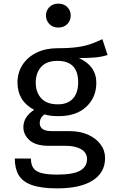

<svg xmlns="http://www.w3.org/2000/svg" viewBox="-20 -819 655 1058"><path d="M544.1 -603.1 572.8 -515.9Q539 -505.1 500.3 -502.1Q461.5 -499 414.9 -499Q510.8 -455.9 510.8 -362.6Q510.8 -282.6 455.6 -230.8Q400.5 -179 303.1 -179Q277.4 -179 259.5 -181.3Q241.5 -183.6 225.1 -188.7Q199 -170.3 199 -139.5Q199 -121.5 213.3 -109Q227.7 -96.4 269.2 -96.4H365.1Q421 -96.4 464.9 -76.9Q508.7 -57.4 533.8 -23.8Q559 9.7 559 51.8Q559 132.3 490.5 175.6Q422.1 219 295.4 219Q206.2 219 155.1 200.5Q104.1 182.1 82.8 145.6Q61.5 109.2 61.5 54.4H150.3Q150.3 84.6 162.1 104.4Q173.8 124.1 205.1 133.6Q236.4 143.1 295.4 143.1Q382.6 143.1 421 121.5Q459.5 100 459.5 58.5Q459.5 22.1 427.2 3.3Q394.9 -15.4 344.6 -15.4H249.7Q176.9 -15.4 142.8 -46.2Q108.7 -76.9 108.7 -117.9Q108.7 -174.9 168.2 -213.8Q76.4 -262.1 76.4 -364.1Q76.4 -419.5 104.4 -462.3Q132.3 -505.1 182.1 -529.2Q231.8 -553.3 296.4 -553.3Q363.6 -553.3 406.7 -559.5Q449.7 -565.6 481 -576.9Q512.3 -588.2 544.1 -603.1ZM296.9 -483.6Q235.9 -483.6 206.4 -450Q176.9 -416.4 176.9 -364.1Q176.9 -310.8 207.2 -277.4Q237.4 -244.1 299 -244.1Q353.3 -244.1 382.1 -275.9Q410.8 -307.7 410.8 -365.1Q410.8 -483.6 296.9 -483.6ZM301 -799Q331.8 -799 350.8 -780Q369.7 -761 369.7 -733.8Q369.7 -705.6 350.8 -686.4Q331.8 -667.2 301 -667.2Q271.3 -667.2 252.3 -686.4Q233.3 -705.6 233.3 -733.8Q233.3 -761 252.3 -780Q271.3 -799 301 -799Z"/></svg>

Font: Fira Code Retina
Style: Regular
Weight: 450
Monospace: yes
Designer: Carrois Corporate, Edenspiekermann AG, Nikita Prokopov
Foundry: Carrois Corporate, Edenspiekermann AG, Nikita Prokopov
Version: Version 6.002